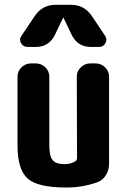

<svg xmlns="http://www.w3.org/2000/svg" viewBox="-20 -790 540 819"><path d="M387.7 -519.5Q411.1 -519.5 428.2 -502.9Q445.3 -486.3 445.3 -462.9V-91.8Q445.3 -64.5 431.2 -42Q417 -19.5 392.6 -11.7Q328.1 10.7 259.8 9.8Q141.6 9.8 98.1 -28.3Q54.7 -66.4 54.7 -169.9V-462.9Q54.7 -486.3 71.8 -502.9Q88.9 -519.5 112.3 -519.5H132.8Q156.2 -519.5 173.3 -502.9Q190.4 -486.3 190.4 -462.9V-169.9Q190.4 -124 204.6 -106.9Q218.8 -89.8 254.9 -89.8Q280.3 -89.8 300.8 -101.6Q308.6 -106.4 308.6 -116.2L307.6 -462.9Q307.6 -486.3 324.7 -502.9Q341.8 -519.5 365.2 -519.5ZM283.2 -769.5Q338.9 -769.5 371.1 -722.7L428.7 -636.7Q438.5 -622.1 429.7 -606Q420.9 -589.8 403.3 -589.8H367.2Q311.5 -589.8 286.1 -640.6L251 -713.9Q251 -714.8 250 -714.8Q249 -714.8 249 -713.9L213.9 -640.6Q188.5 -589.8 132.8 -589.8H96.7Q79.1 -589.8 69.8 -606Q60.5 -622.1 71.3 -636.7L128.9 -722.7Q161.1 -769.5 216.8 -769.5Z"/></svg>

Font: Rounded Mgen+ 1mn bold
Style: Bold
Weight: 700
Designer: [Source Han Sans]
Ryoko NISHIZUKA  (kana & ideographs); Paul D. Hunt (Latin, Greek & Cyrillic); Wenlong ZHANG  (bopomofo
Version: Version 1.059.20150602